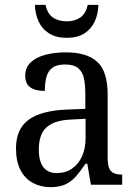

<svg xmlns="http://www.w3.org/2000/svg" viewBox="-20 -762 563 792"><path d="M188 10Q148 10 115.5 -7.5Q83 -25 64.5 -60.5Q46 -96 46 -150Q46 -230 98 -268Q150 -306 256 -310L332 -313V-373Q332 -410 326.5 -437.5Q321 -465 303 -480.5Q285 -496 248 -496Q214 -496 196 -482.5Q178 -469 171.5 -444.5Q165 -420 165 -387Q125 -387 104.5 -402Q84 -417 84 -450Q84 -483 106.5 -504.5Q129 -526 167 -536Q205 -546 253 -546Q338 -546 381 -507Q424 -468 424 -373V-114Q424 -86 429.5 -70.5Q435 -55 448 -48.5Q461 -42 481 -42H484V0H355L340 -87H333Q314 -59 295.5 -37Q277 -15 252 -2.5Q227 10 188 10ZM213 -48Q250 -48 276.5 -66Q303 -84 318 -116.5Q333 -149 333 -191V-272L275 -269Q224 -267 194.5 -252Q165 -237 152.5 -210.5Q140 -184 140 -145Q140 -114 148 -92.5Q156 -71 172.5 -59.5Q189 -48 213 -48ZM255 -606Q211 -606 182 -624.5Q153 -643 139 -674Q125 -705 124 -742H168Q175 -706 198 -690Q221 -674 255 -674Q289 -674 311.5 -690Q334 -706 342 -742H386Q385 -705 371 -674Q357 -643 328.5 -624.5Q300 -606 255 -606Z"/></svg>

Font: Noto Serif Khmer SemiCondensed
Style: Regular
Weight: 400
Width: 4
Designer: Danh Hong and the Monotype Design Team
Foundry: Monotype Imaging Inc.
Version: Version 2.004